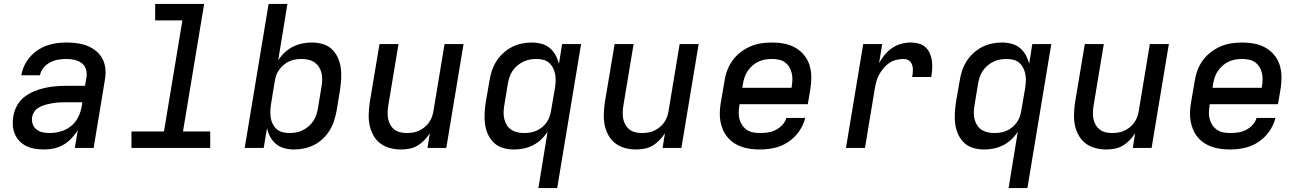

<svg xmlns="http://www.w3.org/2000/svg" viewBox="-20 -755 6640 980"><path d="M206 8Q183 8 160 4.5Q137 1 116.5 -8.5Q96 -18 80.5 -34Q65 -50 56 -70.5Q47 -91 45.5 -114.5Q44 -138 48 -161Q52 -188 66 -214.5Q80 -241 103 -259Q126 -277 153 -288.5Q180 -300 207.5 -306Q235 -312 262.5 -314.5Q290 -317 318 -317H414L421 -359Q425 -380 419 -400.5Q413 -421 397 -433Q381 -445 360.5 -449.5Q340 -454 318 -454Q298 -454 277 -450.5Q256 -447 236.5 -437Q217 -427 202.5 -409.5Q188 -392 184 -371H89Q93 -396 104 -419.5Q115 -443 132.5 -463.5Q150 -484 172.5 -499Q195 -514 219 -522.5Q243 -531 268 -534.5Q293 -538 318 -538Q339 -538 360 -536Q381 -534 401 -529Q421 -524 439 -515Q457 -506 472 -493.5Q487 -481 497.5 -464.5Q508 -448 513.5 -428Q519 -408 519 -387Q519 -366 515 -345L458 0H362L377 -90Q363 -68 344.5 -48.5Q326 -29 303.5 -16Q281 -3 256 2.5Q231 8 206 8ZM233 -76Q260 -76 289 -84Q318 -92 341.5 -110.5Q365 -129 378.5 -156Q392 -183 397 -211L400 -233H318Q305 -233 292.5 -232.5Q280 -232 268 -231Q256 -230 243.5 -227.5Q231 -225 218.5 -222Q206 -219 194 -214Q182 -209 171 -201.5Q160 -194 153.5 -182.5Q147 -171 144 -159Q141 -140 146.5 -123Q152 -106 165.5 -95Q179 -84 196.5 -80Q214 -76 233 -76Z M651 0V-84H817L911 -651H772V-735H1022L914 -84H1053V0Z M1481 8Q1456 8 1431.5 1.5Q1407 -5 1389 -20Q1371 -35 1359.5 -56Q1348 -77 1343 -101L1326 0H1229L1351 -735H1447L1400 -447Q1414 -469 1433 -487Q1452 -505 1475 -516.5Q1498 -528 1522.5 -533Q1547 -538 1571 -538Q1600 -538 1626.5 -530.5Q1653 -523 1672.5 -505Q1692 -487 1703.5 -462.5Q1715 -438 1719 -411Q1723 -384 1721.5 -355.5Q1720 -327 1716 -299L1698 -189Q1693 -163 1685 -138Q1677 -113 1662.5 -89.5Q1648 -66 1628 -47Q1608 -28 1583.5 -15.5Q1559 -3 1533 2.5Q1507 8 1481 8ZM1457 -76Q1474 -76 1491 -79Q1508 -82 1524.5 -90Q1541 -98 1555 -110Q1569 -122 1579 -137Q1589 -152 1594.5 -169Q1600 -186 1603 -203L1621 -313Q1624 -330 1624.5 -348Q1625 -366 1621 -382.5Q1617 -399 1608 -413Q1599 -427 1585.5 -436.5Q1572 -446 1555 -450Q1538 -454 1520 -454Q1520 -454 1520 -454Q1520 -454 1520 -454Q1504 -454 1488 -451.5Q1472 -449 1456.5 -442Q1441 -435 1428 -424Q1415 -413 1405 -399Q1395 -385 1389.5 -369.5Q1384 -354 1382 -338L1364 -228Q1361 -210 1360 -191.5Q1359 -173 1361.5 -156Q1364 -139 1371.5 -123.5Q1379 -108 1391.5 -96.5Q1404 -85 1421.5 -80.5Q1439 -76 1457 -76Z M2026 8Q1998 8 1970 0.5Q1942 -7 1920.5 -23.5Q1899 -40 1885.5 -64.5Q1872 -89 1866.5 -116Q1861 -143 1862 -172.5Q1863 -202 1867 -231L1917 -530H2014L1962 -217Q1959 -200 1958.5 -182.5Q1958 -165 1961 -149Q1964 -133 1972 -118.5Q1980 -104 1993 -94Q2006 -84 2022.5 -80Q2039 -76 2056 -76Q2072 -76 2088 -78.5Q2104 -81 2119 -88Q2134 -95 2147.5 -106Q2161 -117 2170.5 -131Q2180 -145 2185.5 -160.5Q2191 -176 2193 -192L2249 -530H2346L2258 0H2162L2174 -75Q2162 -56 2146 -39.5Q2130 -23 2110.5 -11.5Q2091 0 2069 4Q2047 8 2026 8Z M2728 205 2775 -83Q2761 -61 2742 -43Q2723 -25 2700 -13.5Q2677 -2 2652.5 3Q2628 8 2604 8Q2575 8 2548.5 0.5Q2522 -7 2502.5 -25Q2483 -43 2471.5 -67.5Q2460 -92 2456 -119Q2452 -146 2453.5 -174.5Q2455 -203 2459 -231L2478 -341Q2482 -367 2490 -392Q2498 -417 2512.5 -440.5Q2527 -464 2547.5 -483Q2568 -502 2592 -514.5Q2616 -527 2642 -532.5Q2668 -538 2694 -538Q2719 -538 2743.5 -531.5Q2768 -525 2786 -510Q2804 -495 2815.5 -474Q2827 -453 2833 -429L2849 -530H2946L2824 205ZM2655 -76Q2671 -76 2687 -78.5Q2703 -81 2718.5 -88Q2734 -95 2747.5 -106Q2761 -117 2770.5 -131Q2780 -145 2785.5 -160.5Q2791 -176 2793 -192L2812 -302Q2815 -320 2816 -338.5Q2817 -357 2814 -374Q2811 -391 2803.5 -406.5Q2796 -422 2783.5 -433.5Q2771 -445 2754 -449.5Q2737 -454 2718 -454Q2701 -454 2684 -451Q2667 -448 2650.5 -440Q2634 -432 2620 -420Q2606 -408 2596 -393Q2586 -378 2580.5 -361Q2575 -344 2572 -327L2554 -217Q2551 -200 2550.5 -182Q2550 -164 2554 -147.5Q2558 -131 2567 -116.5Q2576 -102 2589.5 -93Q2603 -84 2620 -80Q2637 -76 2655 -76Z M3226 8Q3198 8 3170 0.5Q3142 -7 3120.5 -23.5Q3099 -40 3085.5 -64.5Q3072 -89 3066.5 -116Q3061 -143 3062 -172.5Q3063 -202 3067 -231L3117 -530H3214L3162 -217Q3159 -200 3158.5 -182.5Q3158 -165 3161 -149Q3164 -133 3172 -118.5Q3180 -104 3193 -94Q3206 -84 3222.5 -80Q3239 -76 3256 -76Q3272 -76 3288 -78.5Q3304 -81 3319 -88Q3334 -95 3347.5 -106Q3361 -117 3370.5 -131Q3380 -145 3385.5 -160.5Q3391 -176 3393 -192L3449 -530H3546L3458 0H3362L3374 -75Q3362 -56 3346 -39.5Q3330 -23 3310.5 -11.5Q3291 0 3269 4Q3247 8 3226 8Z M3859 8Q3835 8 3811.5 5Q3788 2 3766 -5.5Q3744 -13 3725.5 -25.5Q3707 -38 3693 -55Q3679 -72 3670 -93Q3661 -114 3657 -136.5Q3653 -159 3654 -183Q3655 -207 3659 -231L3678 -341Q3682 -369 3692 -396Q3702 -423 3719 -446.5Q3736 -470 3760 -488.5Q3784 -507 3811 -518.5Q3838 -530 3866 -534Q3894 -538 3921 -538Q3953 -538 3983.5 -532Q4014 -526 4039.5 -511.5Q4065 -497 4084 -474Q4103 -451 4112 -422Q4121 -393 4121 -361.5Q4121 -330 4116 -299L4103 -223H3755L3754 -217Q3751 -199 3750.5 -181Q3750 -163 3754.5 -146.5Q3759 -130 3768.5 -116Q3778 -102 3792 -92.5Q3806 -83 3823 -79.5Q3840 -76 3859 -76Q3879 -76 3899.5 -79Q3920 -82 3939 -91.5Q3958 -101 3973 -117Q3988 -133 3994 -153H4090Q4081 -116 4058 -83.5Q4035 -51 4002 -29.5Q3969 -8 3932 0Q3895 8 3859 8ZM3769 -307H4020L4021 -313Q4024 -330 4024.5 -348Q4025 -366 4021 -382.5Q4017 -399 4008 -413.5Q3999 -428 3985.5 -437.5Q3972 -447 3955 -450.5Q3938 -454 3920 -454Q3902 -454 3885 -451Q3868 -448 3851.5 -440.5Q3835 -433 3821 -420.5Q3807 -408 3796.5 -393Q3786 -378 3780.5 -361Q3775 -344 3772 -327Z M4298 0 4386 -530H4483L4467 -433Q4479 -455 4496 -475.5Q4513 -496 4534.5 -510.5Q4556 -525 4580.5 -531.5Q4605 -538 4629 -538Q4650 -538 4670 -532.5Q4690 -527 4704 -514Q4718 -501 4726 -482.5Q4734 -464 4736.5 -444.5Q4739 -425 4738 -403.5Q4737 -382 4733 -362H4636Q4638 -372 4639 -382.5Q4640 -393 4639.5 -403Q4639 -413 4636 -422.5Q4633 -432 4627 -439.5Q4621 -447 4611.5 -450.5Q4602 -454 4592 -454Q4574 -454 4555 -449.5Q4536 -445 4519.5 -434Q4503 -423 4490 -407.5Q4477 -392 4467.5 -374.5Q4458 -357 4453 -338.5Q4448 -320 4445 -302L4395 0Z M5128 205 5175 -83Q5161 -61 5142 -43Q5123 -25 5100 -13.5Q5077 -2 5052.5 3Q5028 8 5004 8Q4975 8 4948.5 0.5Q4922 -7 4902.5 -25Q4883 -43 4871.5 -67.5Q4860 -92 4856 -119Q4852 -146 4853.5 -174.5Q4855 -203 4859 -231L4878 -341Q4882 -367 4890 -392Q4898 -417 4912.5 -440.5Q4927 -464 4947.5 -483Q4968 -502 4992 -514.5Q5016 -527 5042 -532.5Q5068 -538 5094 -538Q5119 -538 5143.5 -531.5Q5168 -525 5186 -510Q5204 -495 5215.5 -474Q5227 -453 5233 -429L5249 -530H5346L5224 205ZM5055 -76Q5071 -76 5087 -78.5Q5103 -81 5118.5 -88Q5134 -95 5147.5 -106Q5161 -117 5170.5 -131Q5180 -145 5185.5 -160.5Q5191 -176 5193 -192L5212 -302Q5215 -320 5216 -338.5Q5217 -357 5214 -374Q5211 -391 5203.5 -406.5Q5196 -422 5183.5 -433.5Q5171 -445 5154 -449.5Q5137 -454 5118 -454Q5101 -454 5084 -451Q5067 -448 5050.5 -440Q5034 -432 5020 -420Q5006 -408 4996 -393Q4986 -378 4980.5 -361Q4975 -344 4972 -327L4954 -217Q4951 -200 4950.5 -182Q4950 -164 4954 -147.5Q4958 -131 4967 -116.5Q4976 -102 4989.5 -93Q5003 -84 5020 -80Q5037 -76 5055 -76Z M5626 8Q5598 8 5570 0.5Q5542 -7 5520.5 -23.5Q5499 -40 5485.5 -64.5Q5472 -89 5466.5 -116Q5461 -143 5462 -172.5Q5463 -202 5467 -231L5517 -530H5614L5562 -217Q5559 -200 5558.5 -182.5Q5558 -165 5561 -149Q5564 -133 5572 -118.5Q5580 -104 5593 -94Q5606 -84 5622.5 -80Q5639 -76 5656 -76Q5672 -76 5688 -78.5Q5704 -81 5719 -88Q5734 -95 5747.5 -106Q5761 -117 5770.5 -131Q5780 -145 5785.5 -160.5Q5791 -176 5793 -192L5849 -530H5946L5858 0H5762L5774 -75Q5762 -56 5746 -39.5Q5730 -23 5710.5 -11.5Q5691 0 5669 4Q5647 8 5626 8Z M6259 8Q6235 8 6211.5 5Q6188 2 6166 -5.5Q6144 -13 6125.5 -25.5Q6107 -38 6093 -55Q6079 -72 6070 -93Q6061 -114 6057 -136.5Q6053 -159 6054 -183Q6055 -207 6059 -231L6078 -341Q6082 -369 6092 -396Q6102 -423 6119 -446.5Q6136 -470 6160 -488.5Q6184 -507 6211 -518.5Q6238 -530 6266 -534Q6294 -538 6321 -538Q6353 -538 6383.5 -532Q6414 -526 6439.5 -511.5Q6465 -497 6484 -474Q6503 -451 6512 -422Q6521 -393 6521 -361.5Q6521 -330 6516 -299L6503 -223H6155L6154 -217Q6151 -199 6150.5 -181Q6150 -163 6154.5 -146.5Q6159 -130 6168.5 -116Q6178 -102 6192 -92.5Q6206 -83 6223 -79.5Q6240 -76 6259 -76Q6279 -76 6299.5 -79Q6320 -82 6339 -91.5Q6358 -101 6373 -117Q6388 -133 6394 -153H6490Q6481 -116 6458 -83.5Q6435 -51 6402 -29.5Q6369 -8 6332 0Q6295 8 6259 8ZM6169 -307H6420L6421 -313Q6424 -330 6424.5 -348Q6425 -366 6421 -382.5Q6417 -399 6408 -413.5Q6399 -428 6385.5 -437.5Q6372 -447 6355 -450.5Q6338 -454 6320 -454Q6302 -454 6285 -451Q6268 -448 6251.5 -440.5Q6235 -433 6221 -420.5Q6207 -408 6196.5 -393Q6186 -378 6180.5 -361Q6175 -344 6172 -327Z"/></svg>

Font: Iosevka Curly MdExObl
Style: Regular
Weight: 500
Width: 7
Italic angle: -9°
Monospace: yes
Designer: Belleve Invis
Foundry: Belleve Invis
Version: Version 11.1.0; ttfautohint (v1.8.3)